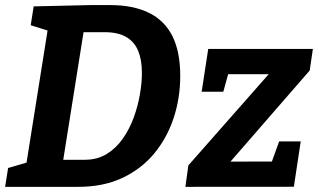

<svg xmlns="http://www.w3.org/2000/svg" viewBox="-21 -724 1238 744"><path d="M406 -704.3Q495.1 -704.3 555.8 -674.5Q616.5 -644.8 647 -584.3Q677.4 -523.7 677.4 -429.7Q677.4 -343.6 651.6 -265.9Q625.7 -188.2 575.7 -128.2Q525.6 -68.3 452.2 -34.1Q378.7 0 282.7 0H-1.2L10.4 -73L98.3 -98.6L79.4 -78.3L166 -622.6L180.6 -600.2L98 -626.3L109.5 -699.3L328.9 -704.3ZM307.9 -104.9Q356 -104.9 392.6 -127.4Q429.2 -149.9 455 -186.9Q480.8 -223.8 497.2 -268.7Q513.6 -313.5 521.2 -358.5Q528.9 -403.6 528.9 -441Q528.9 -491.5 514.6 -526.6Q500.2 -561.7 468.3 -580.5Q436.4 -599.3 384.3 -599.3H280.3L306.8 -624.8L219.5 -76.1L204.6 -104.9ZM1144.3 -176 1117.7 -0.3 697.4 0 708.9 -83.2 1046.2 -466 1061.8 -436.5H829.6L872 -468.7L844.3 -368.5H760.4L785.9 -534.3H1191.4L1179.1 -450.8L837 -57.4L837.8 -97.8L1059.5 -98.1L1017.8 -57.1L1060.7 -176Z"/></svg>

Font: Bitter Thin
Style: Italic
Weight: 100
Italic angle: -9°
Designer: Sol Matas, and Bitter project Authors
Foundry: Sol Matas
Version: Version 2.002